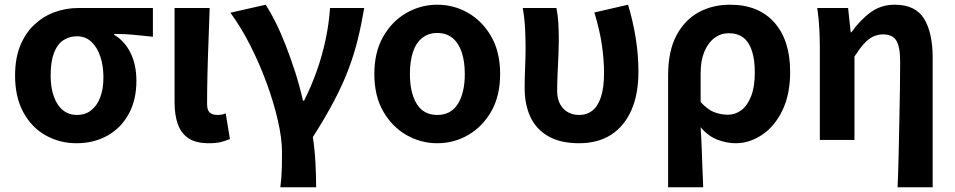

<svg xmlns="http://www.w3.org/2000/svg" viewBox="-20 -594 4052 815"><path d="M305 14Q234 14 174.5 -19Q115 -52 79.5 -116.5Q44 -181 44 -273Q44 -347 66 -400.5Q88 -454 126 -489.5Q164 -525 212 -542.5Q260 -560 312 -560H629V-438Q583 -443 546 -446.5Q509 -450 465 -450V-446Q509 -420 534 -369.5Q559 -319 559 -251Q559 -169 526 -109.5Q493 -50 435.5 -18Q378 14 305 14ZM307 -106Q341 -106 366 -125Q391 -144 405 -179.5Q419 -215 419 -266Q419 -314 406 -353.5Q393 -393 368 -416.5Q343 -440 307 -440Q274 -440 248.5 -423Q223 -406 209 -369Q195 -332 195 -273Q195 -221 209 -183Q223 -145 248 -125.5Q273 -106 307 -106Z M867 14Q811 14 779.5 -7.5Q748 -29 734.5 -68Q721 -107 721 -159V-560H870Q868 -492 865 -417.5Q862 -343 860.5 -274Q859 -205 859 -153Q859 -127 870 -116.5Q881 -106 904 -106Q911 -106 920.5 -107.5Q930 -109 938 -113L956 -4Q940 3 919.5 8.5Q899 14 867 14Z M1170 201Q1173 177 1174.5 157Q1176 137 1176.5 112.5Q1177 88 1177 51Q1177 -6 1159.5 -82.5Q1142 -159 1112 -241Q1082 -323 1042.5 -401Q1003 -479 958 -540L1108 -574Q1128 -543 1150 -499Q1172 -455 1193 -401Q1214 -347 1233 -288Q1252 -229 1266 -167H1271Q1302 -229 1324.5 -292.5Q1347 -356 1361.5 -423Q1376 -490 1381 -560H1526Q1514 -489 1498.5 -426Q1483 -363 1459 -299.5Q1435 -236 1398.5 -166.5Q1362 -97 1308 -12Q1316 40 1319 96.5Q1322 153 1322 201Z M1836 14Q1766 14 1705 -21Q1644 -56 1606.5 -121.5Q1569 -187 1569 -280Q1569 -373 1606.5 -438.5Q1644 -504 1705 -539Q1766 -574 1836 -574Q1907 -574 1967.5 -539Q2028 -504 2065.5 -438.5Q2103 -373 2103 -280Q2103 -187 2065.5 -121.5Q2028 -56 1967.5 -21Q1907 14 1836 14ZM1836 -106Q1894 -106 1923.5 -153Q1953 -200 1953 -280Q1953 -333 1940 -372Q1927 -411 1901 -432.5Q1875 -454 1836 -454Q1798 -454 1771.5 -432.5Q1745 -411 1732.5 -372Q1720 -333 1720 -280Q1720 -200 1749 -153Q1778 -106 1836 -106Z M2438 14Q2359 14 2307.5 -15.5Q2256 -45 2231.5 -97.5Q2207 -150 2207 -220Q2207 -264 2209 -307Q2211 -350 2211 -393Q2211 -426 2209 -470Q2207 -514 2199 -560H2342Q2348 -531 2350 -496.5Q2352 -462 2352 -423Q2352 -398 2350.5 -362Q2349 -326 2347 -285.5Q2345 -245 2345 -209Q2345 -174 2358 -151Q2371 -128 2392 -117Q2413 -106 2438 -106Q2471 -106 2494.5 -124.5Q2518 -143 2531 -182.5Q2544 -222 2544 -284Q2544 -340 2535 -402.5Q2526 -465 2503 -541L2646 -574Q2667 -504 2678.5 -432.5Q2690 -361 2690 -290Q2690 -194 2660 -126Q2630 -58 2574 -22Q2518 14 2438 14Z M2816 201V-273Q2816 -377 2851 -443Q2886 -509 2945 -541.5Q3004 -574 3079 -574Q3200 -574 3267 -498.5Q3334 -423 3334 -289Q3334 -193 3301 -125Q3268 -57 3214.5 -21.5Q3161 14 3103 14Q3065 14 3025.5 -1Q2986 -16 2954 -54Q2957 -9 2958.5 33Q2960 75 2961.5 116Q2963 157 2965 201ZM3070 -107Q3101 -107 3127 -126.5Q3153 -146 3168.5 -186Q3184 -226 3184 -287Q3184 -340 3172 -377.5Q3160 -415 3135.5 -434Q3111 -453 3073 -453Q3040 -453 3013 -433Q2986 -413 2970 -375Q2954 -337 2954 -283V-161Q2984 -128 3012.5 -117.5Q3041 -107 3070 -107Z M3790 201Q3793 135 3794.5 63Q3796 -9 3797.5 -80Q3799 -151 3800 -215Q3801 -279 3801 -331Q3801 -396 3784.5 -422Q3768 -448 3729 -448Q3706 -448 3686 -438.5Q3666 -429 3647.5 -408.5Q3629 -388 3607 -354V0H3460V-393Q3460 -426 3458 -470Q3456 -514 3449 -560H3580L3591 -457H3594Q3632 -510 3676 -542Q3720 -574 3778 -574Q3866 -574 3902.5 -514.5Q3939 -455 3939 -349V201Z"/></svg>

Font: Noto Sans KR
Style: Bold
Weight: 700
Designer: Ryoko NISHIZUKA  (kana, bopomofo & ideographs); Paul D. Hunt (Latin, Greek & Cyrillic); Sandoll Communications , Soo-you
Foundry: Adobe
Version: Version 2.004-H2;hotconv 1.0.118;makeotfexe 2.5.65603